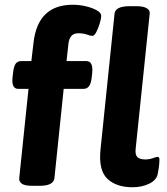

<svg xmlns="http://www.w3.org/2000/svg" viewBox="-20 -780 701 808"><path d="M118 2Q82 2 70.5 -8Q59 -18 61 -31L100 -406H57Q27 -406 33 -456L35 -474Q38 -501 46 -512Q54 -523 70 -523H112L121 -600Q139 -760 286 -760Q314 -760 341.5 -753.5Q369 -747 387.5 -736.5Q406 -726 406 -713Q406 -703 400 -682.5Q394 -662 385.5 -645.5Q377 -629 369 -629Q360 -629 346 -634.5Q332 -640 309 -640Q273 -640 268 -596L260 -523H343Q373 -523 368 -473L366 -454Q363 -428 354.5 -417Q346 -406 331 -406H248L209 -30Q205 2 146 2ZM538 8Q469 8 431.5 -28Q394 -64 403 -151L462 -722Q465 -754 526 -754H554Q584 -754 598 -745Q612 -736 610 -723L551 -155Q548 -129 558 -119Q568 -109 591 -109Q608 -109 623.5 -114.5Q639 -120 643 -120Q651 -120 651 -108Q651 -104 650 -89.5Q649 -75 644 -49Q639 -22 608 -7Q577 8 538 8Z"/></svg>

Font: Asap Semi Expanded Semi Expanded Regular
Style: Bold Italic
Weight: 700
Width: 6
Italic angle: -6°
Designer: Pablo Cosgaya
Foundry: Omnibus-Type
Version: Version 3.001; ttfautohint (v1.8.4.7-5d5b)